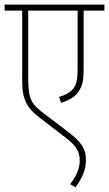

<svg xmlns="http://www.w3.org/2000/svg" viewBox="-20 -642 472 831"><path d="M432 -596V-622H0V-596H76V-308C76 -247 80 -228 91 -202C103 -174 129 -149 159 -127L246 -60C308 -15 325 10 325 53C325 92 307 124 284 155L307 169C334 130 352 96 352 52C352 -3 329 -31 262 -81L179 -144C115 -191 102 -210 102 -308V-596H316V-351C316 -295 311 -275 295 -256C281 -239 258 -229 236 -223L244 -197C278 -207 307 -223 322 -249C339 -276 342 -296 342 -353V-596Z"/></svg>

Font: Noto Sans Condensed Thin
Style: Regular
Weight: 100
Width: 3
Designer: Monotype Design Team
Foundry: Monotype Imaging Inc.
Version: Version 2.013